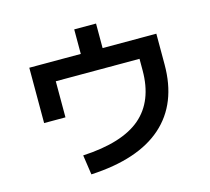

<svg xmlns="http://www.w3.org/2000/svg" viewBox="-117 -946 1235 1129"><g transform="rotate(-15 500.0 -382.0)"><path d="M113.3 -657.2H426.8V-806.6H559.6V-657.2H886.7V-469.7Q886.7 -232.4 739.7 -102.1Q592.8 28.3 303.7 43L286.1 -77.1Q527.3 -89.8 640.1 -186.5Q752.9 -283.2 752.9 -469.7V-540H243.2V-320.3H113.3Z"/></g></svg>

Font: Mgen+ 1c bold
Style: Bold
Weight: 700
Designer: [Source Han Sans]
Ryoko NISHIZUKA  (kana & ideographs); Paul D. Hunt (Latin, Greek & Cyrillic); Wenlong ZHANG  (bopomofo
Version: Version 1.059.20150602